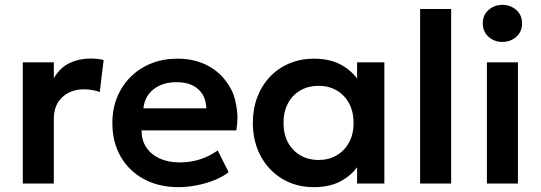

<svg xmlns="http://www.w3.org/2000/svg" viewBox="-20 -757 2230 792"><path d="M74 0V-500H202V-434.5Q228 -478.5 267.2 -497Q306.5 -515.5 352 -515.5Q368 -515.5 381.5 -514Q395 -512.5 407.5 -509.5L391.5 -377.5Q376 -383 359.2 -385.8Q342.5 -388.5 326 -388.5Q272 -388.5 237 -356.2Q202 -324 202 -266V0Z M716.5 15Q635 15 573.5 -18.2Q512 -51.5 477.8 -111Q443.5 -170.5 443.5 -249.5Q443.5 -307.5 463.2 -356Q483 -404.5 519.2 -440.2Q555.5 -476 604.2 -495.5Q653 -515 711 -515Q774 -515 823.5 -492.8Q873 -470.5 905.8 -430.2Q938.5 -390 949 -347.8Q959.5 -305.5 959.5 -272Q959.5 -246.5 955 -219H564Q564 -218 564 -217Q564 -179 583 -149.8Q602 -120.5 637.8 -103.8Q673.5 -87 722 -87Q765 -87 804.5 -99.5Q844 -112 878 -136.5L923 -47Q899.5 -28 864.5 -14Q829.5 0 790.8 7.5Q752 15 716.5 15ZM571.5 -310H831Q829.5 -360.5 797.5 -389.2Q765.5 -418 708 -418Q651 -418 614 -389.2Q577 -360.5 571.5 -310Z M1275 15Q1201.5 15 1144.8 -19Q1088 -53 1055.5 -113Q1023 -173 1023 -250Q1023 -308 1041.5 -356.5Q1060 -405 1093.8 -440.5Q1127.5 -476 1173.8 -495.5Q1220 -515 1275 -515Q1347.5 -515 1397 -484Q1431 -463 1453 -433V-500H1565.5V0H1453V-67Q1431 -37 1397 -16Q1347.5 15 1275 15ZM1294 -97Q1335.5 -97 1368 -115.8Q1400.5 -134.5 1419.5 -168.8Q1438.5 -203 1438.5 -250Q1438.5 -297 1419.5 -331.5Q1400.5 -366 1368 -384.5Q1335.5 -403 1294 -403Q1252.5 -403 1219.8 -384.5Q1187 -366 1168.2 -331.5Q1149.5 -297 1149.5 -250Q1149.5 -203 1168.2 -168.8Q1187 -134.5 1219.8 -115.8Q1252.5 -97 1294 -97Z M1713 0V-720H1841V0Z M1988.5 0V-500H2116.5V0ZM2052.5 -584Q2019.5 -584 1995.5 -605Q1971.5 -626 1971.5 -660.5Q1971.5 -695 1995.5 -716Q2019.5 -737 2052.5 -737Q2085.5 -737 2109.5 -716Q2133.5 -695 2133.5 -660.5Q2133.5 -626 2109.5 -605Q2085.5 -584 2052.5 -584Z"/></svg>

Font: Geologica EX Med
Style: Regular
Weight: 500
Designer: Sindre Bremnes, Frode Helland
Foundry: Monokrom Skriftforlag AS
Version: Version 1.010;gftools[0.9.28]